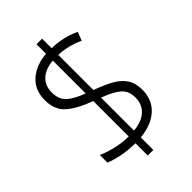

<svg xmlns="http://www.w3.org/2000/svg" viewBox="-242 -849 997 997"><g transform="rotate(-45 256.5 -350.5)"><path d="M228 -32Q174 -33 129 -42Q84 -51 54 -64V-120Q86 -105 133 -93.5Q180 -82 228 -82V-342Q145 -372 99 -411Q53 -450 53 -523Q53 -597 101.5 -640Q150 -683 228 -689V-759H269V-689Q353 -687 425 -653L407 -606Q340 -637 269 -640V-382Q327 -361 367.5 -338.5Q408 -316 429 -284Q450 -252 450 -204Q450 -130 401.5 -86Q353 -42 269 -34V58H228ZM228 -639Q173 -635 140 -606Q107 -577 107 -526Q107 -473 138.5 -446Q170 -419 228 -398ZM269 -84Q328 -89 362 -119Q396 -149 396 -201Q396 -249 365 -275.5Q334 -302 269 -326Z"/></g></svg>

Font: Noto Sans Sinhala UI SemiCondensed Light
Style: Regular
Weight: 300
Width: 4
Designer: Jelle Bosma - Monotype Design Team
Foundry: Monotype Imaging Inc.
Version: Version 2.006; ttfautohint (v1.8.4.7-5d5b)